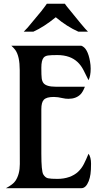

<svg xmlns="http://www.w3.org/2000/svg" viewBox="-20 -987 521 1007"><path d="M444.3 -180.7Q457.5 -162.6 457.5 -128.4Q457.5 -94.2 454.6 -74Q451.7 -53.7 445.3 -37.1Q430.7 0 406.7 0H11.2Q48.8 -20 61 -38.6Q84 -73.2 84 -126.5Q83.5 -256.8 83.5 -362.3V-619.1Q83.5 -691.9 60.5 -724.6Q51.8 -736.3 39.6 -747.1H406.7Q439.9 -735.4 452.1 -665Q455.6 -645.5 455.6 -627Q455.6 -588.9 444.3 -566.4L418 -619.1Q391.6 -670.9 342.3 -688.5Q314.9 -698.2 280.8 -698.2Q246.6 -698.2 231.9 -696Q217.3 -693.8 209.5 -685.5Q196.8 -671.4 196.8 -631.6Q196.8 -591.8 198.7 -576.4Q200.7 -561 208 -551.3Q223.1 -532.2 272 -532.2H425.3Q414.1 -503.9 402.3 -492.2Q378.9 -468.8 338.9 -468.8Q323.2 -468.8 309.1 -472.2Q282.7 -478.5 262.7 -478.5Q242.7 -478.5 229.7 -474.9Q216.8 -471.2 209.5 -463.4Q196.8 -449.7 196.8 -414.1V-181.2Q196.8 -89.4 207 -72.3Q217.3 -55.2 231.9 -52Q246.6 -48.8 280.8 -48.8Q314.9 -48.8 342.8 -58.6Q370.6 -68.4 389.4 -85.9Q408.2 -103.5 420.4 -127.7Q432.6 -151.9 444.3 -180.7ZM391.1 -820.8Q330.6 -847.7 272.5 -896.5Q209.5 -845.2 154.8 -820.8H104.5Q113.3 -829.1 125.5 -842.8Q183.6 -912.1 197.3 -929.2L217.3 -955.6Q224.6 -964.8 225.6 -967.3H320.3Q321.3 -964.8 328.6 -955.6Q421.9 -839.4 441.4 -820.8Z"/></svg>

Font: Amarante
Style: Regular
Weight: 400
Designer: Karolina Lach
Foundry: Sorkin Type Co.
Version: Version 1.001